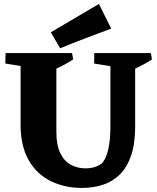

<svg xmlns="http://www.w3.org/2000/svg" viewBox="-20 -930 795 970"><path d="M394 19.5Q306.8 19.5 236.4 -15Q166 -49.5 125 -120.6Q84 -191.8 84 -301V-662H264.8V-261Q264.8 -198 283.8 -157.9Q302.8 -117.8 336.2 -98.6Q369.8 -79.5 412.2 -79.5Q438.2 -79.5 458.5 -86.1Q478.8 -92.8 495.2 -104.8Q516.2 -128.5 527 -175.8Q537.8 -223 537.8 -289.5V-662H662.8V-290Q662.8 -202.8 641.9 -142.9Q621 -83 584.4 -47.5Q547.8 -12 499 3.8Q450.2 19.5 394 19.5ZM145 -587 7 -609 8 -662H148ZM250.8 -577 249.8 -662H343.8L349.8 -630Q328.5 -615.5 303.6 -602.5Q278.8 -589.5 250.8 -577ZM593.5 -587 455.5 -609 456.5 -662H596.5ZM648.8 -577 647.8 -662H741.8L747.8 -630Q726.5 -615.5 701.6 -602.5Q676.8 -589.5 648.8 -577ZM283.8 -686 236.8 -767 479.8 -910 541.8 -785.5Q478.8 -761.5 412.2 -736.8Q345.8 -712 283.8 -686Z"/></svg>

Font: Eczar
Style: Regular
Weight: 400
Designer: Vaibhav Singh
Foundry: Rosetta Type Foundry
Version: Version 2.000